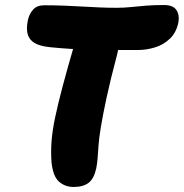

<svg xmlns="http://www.w3.org/2000/svg" viewBox="-20 -731 731 764"><path d="M273 13Q239 13 215 -8Q191 -29 185 -85Q182 -126 185 -167.5Q188 -209 199 -262Q210 -315 229.5 -388.5Q249 -462 280 -568Q288 -600 311.5 -620Q335 -640 366 -640Q428 -640 445 -610Q462 -580 446 -514Q419 -412 404 -342Q389 -272 381.5 -226.5Q374 -181 372 -152Q370 -123 368.5 -102.5Q367 -82 363 -61Q354 -20 332.5 -3.5Q311 13 273 13ZM529 -532Q478 -532 432 -532Q386 -532 344 -533Q302 -534 261.5 -536.5Q221 -539 181 -543Q139 -547 117.5 -560Q96 -573 90 -595.5Q84 -618 91 -651Q96 -675 111.5 -692.5Q127 -710 156 -710Q198 -710 235.5 -708.5Q273 -707 307.5 -705Q342 -703 375.5 -701.5Q409 -700 444 -700Q474 -700 502 -703Q530 -706 561.5 -708.5Q593 -711 632 -711Q669 -711 682 -691Q695 -671 690 -643Q682 -602 656.5 -577.5Q631 -553 597 -542.5Q563 -532 529 -532Z"/></svg>

Font: Shantell Sans ExtraBold
Style: Italic
Weight: 800
Italic angle: -11°
Designer: Stephen Nixon, Anya Danilova, Shantell Martin
Foundry: Arrow Type
Version: Version 1.011;[c5ecc13dd]